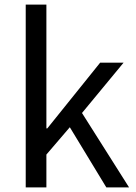

<svg xmlns="http://www.w3.org/2000/svg" viewBox="-20 -816 592 836"><path d="M92 0H182V-143L284 -262L443 0H542L337 -324L518 -543H416L186 -257H182V-796H92Z"/></svg>

Font: Noto Sans CJK HK
Style: Regular
Weight: 400
Designer: Ryoko NISHIZUKA 西塚涼子 (kana, bopomofo & ideographs); Paul D. Hunt (Latin, Greek & Cyrillic); Sandoll Communications 산돌커뮤니
Foundry: Adobe
Version: Version 2.004;hotconv 1.0.118;makeotfexe 2.5.65603